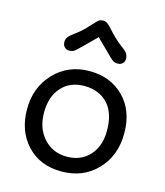

<svg xmlns="http://www.w3.org/2000/svg" viewBox="-114 -850 811 944"><g transform="rotate(15 291.5 -378.0)"><path d="M452.1 -243.7Q452.1 -375 358.9 -415Q328.1 -428.2 289.6 -428.2Q215.8 -428.2 172.9 -380.1Q129.9 -332 129.9 -251.2Q129.9 -170.4 176 -120.1Q222.2 -69.8 293.5 -69.8Q364.7 -69.8 408.4 -117.2Q452.1 -164.6 452.1 -243.7ZM44.9 -245.8Q44.9 -357.4 116 -431.4Q187 -505.4 294.7 -505.4Q402.3 -505.4 470 -436.8Q537.6 -368.2 537.6 -253.7Q537.6 -139.2 467 -65.9Q396.5 7.3 286.9 7.3Q177.2 7.3 111.1 -63.5Q44.9 -134.3 44.9 -245.8ZM335 -738.3Q377.9 -689.9 409.7 -666.7Q441.4 -643.6 446.3 -632.3Q451.2 -621.1 451.2 -608.2Q451.2 -595.2 441.2 -585.9Q431.2 -576.7 420.2 -576.7Q409.2 -576.7 400.6 -579.1Q392.1 -581.5 377.9 -595.2L293.9 -678.2Q206.1 -590.3 198.5 -585.2Q190.9 -580.1 184.6 -578.4Q178.2 -576.7 167.5 -576.7Q156.7 -576.7 146.7 -585.9Q136.7 -595.2 136.7 -611.6Q136.7 -627.9 145.8 -638.9Q154.8 -649.9 181.9 -669.4Q209 -689 238.8 -722.2Q268.6 -755.4 276.1 -759Q283.7 -762.7 298.3 -762.7Q313 -762.7 335 -738.3Z"/></g></svg>

Font: Oldenburg
Style: Regular
Weight: 400
Designer: Nicole Fally
Foundry: Nicole Fally
Version: Version 1.001